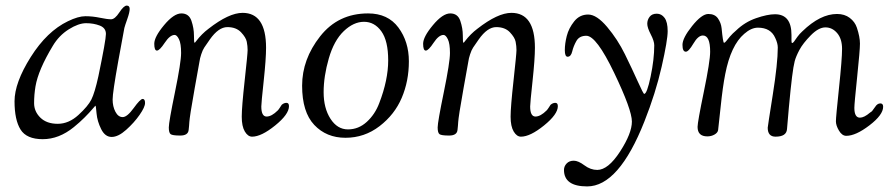

<svg xmlns="http://www.w3.org/2000/svg" viewBox="-20 -483 3200 687"><path d="M223 -407Q260 -425 285.5 -425Q311 -425 337.5 -419.5Q364 -414 377.5 -414Q391 -414 407 -438.5Q423 -463 433.5 -463Q444 -463 444 -451Q444 -439 435.5 -415Q427 -391 425 -383Q423 -375 403 -263.5Q383 -152 383 -127Q383 -102 393 -83Q403 -64 419 -64Q435 -64 458.5 -96.5Q482 -129 490.5 -129Q499 -129 499 -114.5Q499 -100 479.5 -72Q460 -44 431.5 -18.5Q403 7 379.5 7Q356 7 342 -21Q328 -49 325.5 -77Q323 -105 322 -105Q321 -105 310.5 -92.5Q300 -80 282.5 -62.5Q265 -45 244 -28Q191 15 133 15Q75 15 53.5 -19.5Q32 -54 32 -120.5Q32 -187 90 -279Q148 -371 223 -407ZM107 -174Q102 -144 102 -114Q102 -84 124.5 -62Q147 -40 186.5 -40Q226 -40 260.5 -71.5Q295 -103 307 -127Q319 -151 332 -210Q359 -340 359 -361.5Q359 -383 337 -391.5Q315 -400 288 -400Q261 -400 226 -378Q191 -356 169 -319Q117 -233 107 -174Z M682 -336Q702 -362 726 -380Q799 -437 848 -437Q932 -437 932 -312Q932 -272 923.5 -193Q915 -114 915 -102Q915 -66 934 -66Q952 -66 974 -88Q977 -91 981.5 -98Q986 -105 988 -108Q996 -115 1005 -115Q1014 -115 1014 -103Q1014 -74 964.5 -34Q915 6 882 6Q867 6 856 -12.5Q845 -31 845 -65.5Q845 -100 855.5 -195Q866 -290 866 -304Q866 -318 863 -333.5Q860 -349 842.5 -367.5Q825 -386 793.5 -386Q762 -386 731 -342Q717 -322 711 -313Q705 -304 700 -288.5Q695 -273 694 -264Q686 -219 676.5 -166.5Q667 -114 662.5 -84.5Q658 -55 657.5 -46.5Q657 -38 656.5 -32.5Q656 -27 655 -18Q653 2 625 2Q597 2 590.5 -3Q584 -8 584 -27Q584 -46 606 -153Q628 -260 628 -293.5Q628 -327 620.5 -342.5Q613 -358 605 -358Q588 -358 569.5 -330Q551 -302 541.5 -302Q532 -302 532 -326.5Q532 -351 567 -393Q602 -435 629 -435Q656 -435 665 -408.5Q674 -382 674 -356Q674 -330 676 -330Q678 -330 682 -336Z M1297 -435Q1368 -435 1405.5 -384.5Q1443 -334 1443 -263.5Q1443 -193 1417.5 -133Q1392 -73 1338 -31.5Q1284 10 1216 10Q1148 10 1104.5 -36Q1061 -82 1061 -176.5Q1061 -271 1125.5 -353Q1190 -435 1297 -435ZM1337 -114Q1369 -197 1369 -267Q1369 -337 1344.5 -371Q1320 -405 1282.5 -405Q1245 -405 1210 -371.5Q1175 -338 1156.5 -274Q1138 -210 1138 -153Q1138 -96 1162.5 -58Q1187 -20 1225 -20Q1263 -20 1292.5 -47Q1322 -74 1337 -114Z M1644 -336Q1664 -362 1688 -380Q1761 -437 1810 -437Q1894 -437 1894 -312Q1894 -272 1885.5 -193Q1877 -114 1877 -102Q1877 -66 1896 -66Q1914 -66 1936 -88Q1939 -91 1943.5 -98Q1948 -105 1950 -108Q1958 -115 1967 -115Q1976 -115 1976 -103Q1976 -74 1926.5 -34Q1877 6 1844 6Q1829 6 1818 -12.5Q1807 -31 1807 -65.5Q1807 -100 1817.5 -195Q1828 -290 1828 -304Q1828 -318 1825 -333.5Q1822 -349 1804.5 -367.5Q1787 -386 1755.5 -386Q1724 -386 1693 -342Q1679 -322 1673 -313Q1667 -304 1662 -288.5Q1657 -273 1656 -264Q1648 -219 1638.5 -166.5Q1629 -114 1624.5 -84.5Q1620 -55 1619.5 -46.5Q1619 -38 1618.5 -32.5Q1618 -27 1617 -18Q1615 2 1587 2Q1559 2 1552.5 -3Q1546 -8 1546 -27Q1546 -46 1568 -153Q1590 -260 1590 -293.5Q1590 -327 1582.5 -342.5Q1575 -358 1567 -358Q1550 -358 1531.5 -330Q1513 -302 1503.5 -302Q1494 -302 1494 -326.5Q1494 -351 1529 -393Q1564 -435 1591 -435Q1618 -435 1627 -408.5Q1636 -382 1636 -356Q1636 -330 1638 -330Q1640 -330 1644 -336Z M1998 125Q1998 112 2007.5 102Q2017 92 2033 92Q2049 92 2071 108.5Q2093 125 2117 125Q2156 125 2198.5 59.5Q2241 -6 2241 -48Q2241 -90 2177.5 -222.5Q2114 -355 2078 -355Q2053 -355 2042.5 -336.5Q2032 -318 2027.5 -299Q2023 -280 2011 -280Q2001 -280 2001 -303.5Q2001 -327 2008 -354.5Q2015 -382 2034.5 -406.5Q2054 -431 2084.5 -431Q2115 -431 2152.5 -386.5Q2190 -342 2216 -289Q2242 -236 2262 -191.5Q2282 -147 2285 -147Q2295 -147 2308 -209Q2321 -271 2321 -321Q2321 -336 2308.5 -360Q2296 -384 2296 -398Q2296 -412 2304.5 -423Q2313 -434 2330 -434Q2347 -434 2358 -419Q2369 -404 2369 -371.5Q2369 -339 2347.5 -244.5Q2326 -150 2286 -49Q2194 184 2081 184Q1998 184 1998 125Z M2434 -298Q2422 -298 2422 -322.5Q2422 -347 2456.5 -390Q2491 -433 2514.5 -433Q2538 -433 2549 -417Q2560 -401 2562 -382Q2567 -330 2570.5 -330Q2574 -330 2578.5 -336Q2583 -342 2592 -352.5Q2601 -363 2614 -374Q2645 -404 2685.5 -418Q2726 -432 2753 -432Q2812 -432 2812 -358V-337Q2812 -329 2814.5 -329Q2817 -329 2821 -334L2833 -351Q2841 -362 2851 -371Q2915 -433 2975 -433Q3002 -433 3020.5 -419Q3039 -405 3046 -384Q3057 -351 3057 -327Q3057 -303 3047 -207.5Q3037 -112 3037 -97Q3037 -62 3057 -62Q3072 -62 3093 -80L3100 -85Q3106 -93 3111 -100Q3119 -113 3130 -113Q3140 -113 3140 -101Q3140 -72 3091 -34.5Q3042 3 3008 3Q2993 3 2982 -15.5Q2971 -34 2971 -49Q2971 -64 2982 -168Q2993 -272 2993 -308Q2993 -344 2975.5 -364.5Q2958 -385 2933.5 -385Q2909 -385 2881 -356.5Q2853 -328 2840.5 -304.5Q2828 -281 2823.5 -264Q2819 -247 2814 -207Q2809 -167 2802.5 -96.5Q2796 -26 2796 -21Q2794 6 2755 6Q2727 6 2727 -26Q2727 -30 2745 -143.5Q2763 -257 2763 -313Q2763 -328 2754 -347Q2738 -384 2692 -384Q2668 -384 2643 -362Q2595 -321 2575 -218Q2566 -173 2558.5 -100Q2551 -27 2549.5 -17.5Q2548 -8 2536.5 -1.5Q2525 5 2511 5Q2476 5 2476 -29Q2476 -46 2498.5 -155Q2521 -264 2521 -298Q2521 -356 2495 -356Q2478 -356 2461 -327Q2444 -298 2434 -298Z"/></svg>

Font: Sorts Mill Goudy
Style: Italic
Weight: 400
Italic angle: -7.40001°
Version: Version 003.101